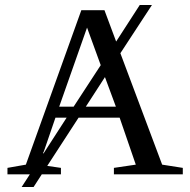

<svg xmlns="http://www.w3.org/2000/svg" viewBox="-20 -701 762 772"><path d="M715 0H438V-26L526 -39L461 -228H296L170 -34L225 -26V0H148L115 51H67L100 0H10V-26L84 -39L307 -660H400L447 -534L542 -681H591L464 -487L632 -39L715 -26ZM330 -590 218 -272H276L385 -439ZM446 -272 402 -391 325 -272ZM203 -228 157 -94 153 -85 155 -84 248 -228Z"/></svg>

Font: Libra Serif Modern
Style: Regular
Weight: 400
Designer: Stefan Peev, Context Ltd
Foundry: Stefan Peev, Context Ltd
Version: Version 1.000